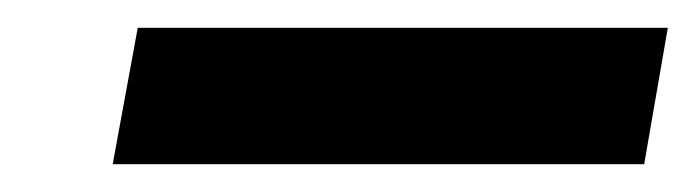

<svg xmlns="http://www.w3.org/2000/svg" viewBox="-20 -722 500 138"><path d="M61 -604 79 -702H460L443 -604Z"/></svg>

Font: DM Sans 11pt ExtraBold
Style: Italic
Weight: 800
Italic angle: -10°
Version: Version 4.004;gftools[0.9.30]